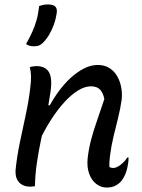

<svg xmlns="http://www.w3.org/2000/svg" viewBox="-20 -834 640 863"><path d="M114 -532Q118 -534 122.5 -534.5Q127 -535 132.5 -536Q138 -537 143 -537Q170 -537 186.5 -525Q203 -513 208 -487.5Q213 -462 207 -421Q199 -365 187 -310.5Q175 -256 164 -204Q153 -152 145.5 -100Q138 -48 137 3Q134 3 131 3.5Q128 4 125 4.5Q122 5 118 5Q97 5 83.5 -1.5Q70 -8 62 -19Q54 -30 51.5 -43Q49 -56 50 -70Q56 -130 69 -192.5Q82 -255 95.5 -317Q109 -379 116 -439Q120 -470 119.5 -491.5Q119 -513 114 -532ZM420 -542Q450 -542 472 -528Q494 -514 507 -491Q520 -468 525 -440.5Q530 -413 527 -387Q521 -345 511 -304.5Q501 -264 491 -223.5Q481 -183 475 -138Q473 -123 472 -109Q471 -95 472 -83Q476 -81 480 -80Q484 -79 488 -79Q499 -79 510.5 -85.5Q522 -92 533.5 -103Q545 -114 552 -126H558Q558 -117 557 -107Q556 -97 553 -83Q549 -63 542 -48Q535 -33 526 -21Q515 -8 499 0.5Q483 9 459 9Q434 9 412.5 -7.5Q391 -24 380.5 -54Q370 -84 374 -123Q379 -166 389.5 -206Q400 -246 415.5 -290Q431 -334 449 -389Q443 -418 429 -432Q415 -446 389 -446Q361 -446 331 -427.5Q301 -409 270.5 -376Q240 -343 211.5 -299Q183 -255 158 -203L181 -361H204Q232 -412 267.5 -453Q303 -494 342.5 -518Q382 -542 420 -542ZM195 -814Q219 -814 228.5 -804.5Q238 -795 235 -775Q231 -748 222 -723Q213 -698 200 -676.5Q187 -655 169 -638Q161 -631 152.5 -628.5Q144 -626 131 -626Q121 -626 112.5 -628.5Q104 -631 97 -636Q114 -666 125 -690.5Q136 -715 144 -742.5Q152 -770 156 -807Q165 -810 174 -812Q183 -814 195 -814Z"/></svg>

Font: Rec Mono Duotone
Style: Italic
Weight: 400
Italic angle: -10°
Monospace: yes
Version: Version 1.085; ttfautohint (v1.8.4.7-5d5b)